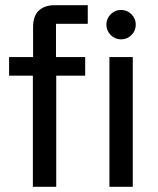

<svg xmlns="http://www.w3.org/2000/svg" viewBox="-20 -720 610 740"><path d="M106.7 0V-428.3H15V-500H107.5V-615.8Q107.5 -658.3 129.6 -679.2Q151.7 -700 191.7 -700H318.3V-628.3H195.8V-500H308.3V-428.3H196.7V0ZM401.7 0V-500H491.7V0ZM446.7 -568.3Q423.3 -568.3 406.7 -585Q390 -601.7 390 -625Q390 -648.3 406.7 -665Q423.3 -681.7 446.7 -681.7Q470 -681.7 486.7 -665Q503.3 -648.3 503.3 -625Q503.3 -601.7 486.7 -585Q470 -568.3 446.7 -568.3Z"/></svg>

Font: Funnel Sans
Style: Regular
Weight: 400
Designer: NORD ID, Kristian Moeller
Foundry: Dicotype
Version: Version 1.000